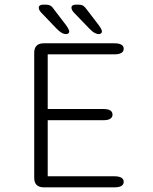

<svg xmlns="http://www.w3.org/2000/svg" viewBox="-20 -805 659 825"><path d="M511.5 -595.5Q511.5 -571.5 471 -571.5H185V-336.5H424.5Q445 -336.5 454.2 -330.2Q463.5 -324 463.5 -312.5Q463.5 -301.5 454.2 -295Q445 -288.5 424.5 -288.5H185V-47.5H471Q511.5 -47.5 511.5 -23.5Q511.5 0 471 0H168.5Q127 0 127 -41.5V-578Q127 -619 168.5 -619H471Q511.5 -619 511.5 -595.5ZM264.5 -658.5Q254.5 -658.5 245 -664Q235.5 -669.5 224 -681L157 -751Q151 -757.5 148.8 -762.5Q146.5 -767.5 146.5 -772Q146.5 -778.5 151.8 -781.8Q157 -785 165 -785H175.5Q190 -785 197.8 -780Q205.5 -775 214 -762L263 -698Q277.5 -677.5 277.5 -669.5Q277.5 -664 273.2 -661.2Q269 -658.5 264.5 -658.5ZM405 -658.5Q395.5 -658.5 385.8 -664Q376 -669.5 365 -681L297.5 -751Q287 -762.5 287 -772Q287 -778.5 292.2 -781.8Q297.5 -785 305 -785H315.5Q330.5 -785 338 -780Q345.5 -775 354.5 -762L403.5 -698Q411 -688 414.5 -681.2Q418 -674.5 418 -669.5Q418 -664 413.5 -661.2Q409 -658.5 405 -658.5Z"/></svg>

Font: Sono ExtraLight Monospace Light
Style: Regular
Weight: 300
Version: Version 2.112